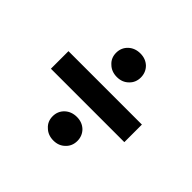

<svg xmlns="http://www.w3.org/2000/svg" viewBox="-147 -829 943 943"><g transform="rotate(45 324.0 -357.5)"><path d="M331 -496C331 -496 331 -496 331 -496C356 -496 376 -504 392 -520C408 -535 416 -555 416 -578C416 -578 416 -578 416 -578C416 -601 408 -621 392 -637C376 -652 356 -660 331 -660C331 -660 331 -660 331 -660C306 -660 285 -652 269 -637C252 -621 244 -601 244 -578C244 -578 244 -578 244 -578C244 -555 252 -535 269 -520C285 -504 306 -496 331 -496ZM73 -418C73 -418 73 -296 73 -296C73 -296 583 -296 583 -296C583 -296 583 -418 583 -418C583 -418 73 -418 73 -418ZM331 -55C331 -55 331 -55 331 -55C356 -55 376 -63 392 -79C408 -94 416 -114 416 -137C416 -137 416 -137 416 -137C416 -160 408 -180 392 -196C376 -211 356 -219 331 -219C331 -219 331 -219 331 -219C306 -219 285 -211 269 -196C252 -180 244 -160 244 -137C244 -137 244 -137 244 -137C244 -114 252 -94 269 -79C285 -63 306 -55 331 -55Z"/></g></svg>

Font: Girnar Poppins
Style: SemiBold
Weight: 500
Designer: Ninad Kale (Devanagari), Jonny Pinhorn (Latin)
Foundry: Indian Type Foundry
Version: ""